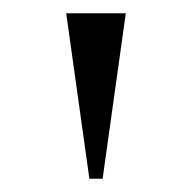

<svg xmlns="http://www.w3.org/2000/svg" viewBox="-20 -760 290 290"><path d="M115 -490 80 -740H170L135 -490Z"/></svg>

Font: Spectral
Style: Regular
Weight: 400
Designer: Jean-Baptiste Levee
Foundry: Production Type
Version: Version 1.002